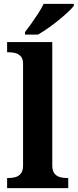

<svg xmlns="http://www.w3.org/2000/svg" viewBox="-20 -979 404 999"><path d="M17 0V-53H29Q44 -53 60.5 -57.5Q77 -62 88.5 -76Q100 -90 100 -118V-646Q100 -673 88 -686Q76 -699 59.5 -703Q43 -707 29 -707H17V-760H252V-118Q252 -90 263.5 -76Q275 -62 292 -57.5Q309 -53 323 -53H335V0ZM110 -812Q125 -831 143.5 -857Q162 -883 179.5 -910Q197 -937 207 -959H364V-949Q355 -936 333.5 -916Q312 -896 285 -874Q258 -852 230 -832.5Q202 -813 178 -799H110Z"/></svg>

Font: Noto Serif NP Hmong
Style: Regular
Weight: 400
Designer: Dalton Maag Ltd
Foundry: Dalton Maag Ltd
Version: Version 1.001